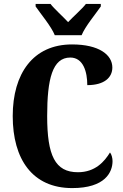

<svg xmlns="http://www.w3.org/2000/svg" viewBox="-20 -951 631 981"><path d="M260 -771H397C415 -816 469 -880 495 -918V-931H419C401 -907 353 -865 328 -838C303 -865 256 -907 238 -931H162V-918C188 -880 242 -816 260 -771ZM349 10C517 10 555 -71 555 -128C555 -143 550 -163 542 -172C514 -126 467 -71 378 -71C261 -71 221 -157 221 -358C221 -548 248 -657 339 -657C406 -657 426 -583 426 -516C513 -516 554 -555 554 -606C554 -671 486 -724 348 -724C149 -724 45 -575 45 -358C45 -137 146 10 349 10Z"/></svg>

Font: Noto Serif Devanagari ExtraCondensed Black
Style: Regular
Weight: 900
Width: 2
Designer: Universal Thirst, Indian Type Foundry and the Monotype Design Team
Foundry: Monotype Imaging Inc.
Version: Version 2.004